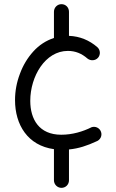

<svg xmlns="http://www.w3.org/2000/svg" viewBox="-20 -700 563 935"><path d="M279.3 214.8C300.3 214.8 315.9 198.2 315.9 178.2V27.8C363.3 23.4 405.8 8.8 448.7 -11.2C467.8 -17.6 478.5 -38.1 472.2 -57.1C466.3 -76.2 445.3 -86.9 426.3 -80.6C383.3 -59.1 332.5 -43.9 278.3 -43.9C170.4 -43.9 127.4 -119.1 127.4 -209C127.4 -328.1 200.2 -452.1 310.5 -452.1C347.7 -452.1 378.4 -439 405.8 -415C420.9 -402.8 444.3 -403.8 457.5 -418.9C470.7 -434.1 468.8 -457.5 453.6 -470.7C415 -503.9 369.1 -523.4 315.9 -525.4V-642.6C315.9 -663.6 300.3 -679.7 279.3 -679.7C259.3 -679.7 242.7 -663.6 242.7 -642.6V-515.1C204.1 -502.4 170.4 -480.5 142.1 -449.2C113.8 -418 91.8 -381.3 76.7 -339.8C61 -298.3 53.2 -255.9 53.2 -212.4C53.2 -92.8 114.7 8.8 242.7 26.4V178.2C242.7 198.2 259.3 214.8 279.3 214.8Z"/></svg>

Font: Mikhak
Style: Regular
Weight: 400
Designer: Amin Abedi
Version: Version 3.2